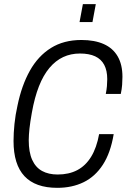

<svg xmlns="http://www.w3.org/2000/svg" viewBox="-20 -890 608 922"><path d="M255 12Q150 12 97.5 -44Q45 -100 45 -213Q45 -251 49.5 -295Q54 -339 64 -383Q84 -480 123.5 -550.5Q163 -621 224.5 -659.5Q286 -698 371 -698Q434 -698 478 -678.5Q522 -659 545 -619.5Q568 -580 568 -521Q568 -503 566.5 -482.5Q565 -462 560 -439H488Q492 -459 493.5 -476.5Q495 -494 495 -510Q495 -551 480.5 -578.5Q466 -606 437 -619.5Q408 -633 364 -633Q320 -633 283.5 -616Q247 -599 217.5 -564Q188 -529 167 -475.5Q146 -422 133 -349Q129 -326 126 -307Q123 -288 121.5 -272.5Q120 -257 119 -243.5Q118 -230 118 -217Q118 -159 134.5 -122.5Q151 -86 182 -69Q213 -52 257 -52Q311 -52 351 -73Q391 -94 417.5 -137Q444 -180 456 -246H526Q511 -156 474 -99Q437 -42 381.5 -15Q326 12 255 12ZM362 -784 378 -870H440L424 -784Z"/></svg>

Font: Archivo Condensed Light
Style: Italic
Weight: 300
Width: 3
Italic angle: -10°
Designer: Hector Gatti
Foundry: Omnibus-Type
Version: Version 2.001